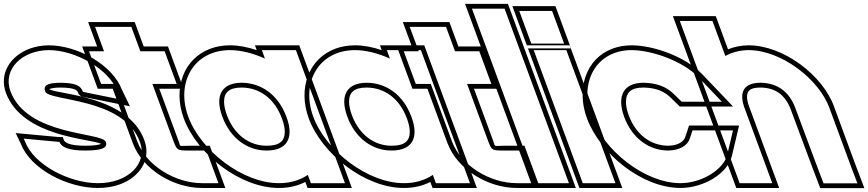

<svg xmlns="http://www.w3.org/2000/svg" viewBox="-216 -889 4522 1000"><path d="M395.4 -413 416.3 -370 218.4 -410 214.9 -413C203.9 -443 176.9 -457 100.6 -458C25.8 -458 8.8 -442 19.8 -412C38.6 -361 428.9 -382 512.4 -150C555.2 -34 446.8 66 293.5 65C142.8 65 -41.2 -33 -84.4 -150L-92.6 -167L91.1 -150H93.4C103.4 -123 141.4 -104 230.8 -105C321.6 -105 345.3 -122 335.3 -149L334.9 -150C315.8 -202 -73.1 -179 -161.4 -413C-203.8 -528 -100.9 -627 37.9 -628C179.4 -628 353.4 -527 395.4 -413ZM418.5 -422.8C370 -550.8 187.9 -653 37.8 -653C2.4 -652.7 -30.8 -646.7 -60.9 -635.7C-158.4 -600 -223.2 -508.4 -184.8 -404.3C-97.5 -173.1 259.7 -167.3 310.7 -139.8C301.5 -135.1 276 -130 230.6 -130C141.2 -129 120.2 -149.8 116.9 -158.7L110.9 -175H92.3L-134.5 -196L-107.4 -140.2C-57.4 -8.3 135.7 90 293.4 90C335.3 90.3 374.7 83.5 409.3 70.8C509.2 34.2 573.7 -56.2 535.9 -158.6C452.5 -390.3 83.6 -397.7 42.4 -423.3C42.1 -424.5 42 -425.1 41.9 -425.4C47.5 -428.5 66.5 -433 100.4 -433C175.8 -432 186 -419.2 191.5 -404.3L193.7 -398.4L206.8 -386.8L460.8 -335.5Z M577.7 -452 688.3 -152C706.8 -105 706.8 -105 774 -105H859L921.7 65H836.7C695.9 65 546.2 -27 499.5 -151L499.1 -152L388.5 -452H310.5L247.8 -622H325.8L310.3 -664L279 -749H468.2L499.5 -664L515 -622H556.4H641.4L704.1 -452H619.1ZM613.6 -427H739.9L658.8 -647H532.4L485.6 -774H243.1L290 -647H212L293.1 -427H371.1L476.1 -142.3C527.4 -6.2 686.4 90 836.7 90H957.6L876.5 -130H774C707.6 -130 728 -119.6 711.7 -160.9Z M764.6 -281C699 -459 792.7 -627 980.9 -628C1039.6 -628 1102.8 -611.6 1163.9 -583.8L1147.7 -628H1325.2L1356.5 -543L1451.8 -284.5L1453.1 -281L1549.4 -20L1580.7 65H1403.2L1387.3 21.9C1346.8 49.3 1295.7 65.3 1236.5 65C1046.7 65 829.5 -105 764.6 -281ZM942.1 -281C983.4 -169 1072.9 -104 1173.8 -105C1274.4 -105 1317 -165.8 1277.8 -275.2L1275.6 -281C1234 -394 1146.3 -457 1043.6 -458C941.2 -458 900.5 -394 942.1 -281ZM741.2 -272.3C809.7 -86.6 1033.8 90 1236.4 90C1287.9 90.3 1334.6 78.8 1374.2 58.7L1385.8 90H1616.6L1342.6 -653H1111.8L1121.1 -627.8C1073.6 -644 1026.9 -653 980.8 -653C944.3 -652.8 910.9 -646.8 880.7 -635.8C740.3 -584.4 683.7 -428.2 741.2 -272.3ZM965.6 -289.7C955.5 -317 951 -340.3 951 -359C950.8 -407.3 976.6 -433 1043.5 -433C1134.9 -432.1 1213.5 -377.1 1252.2 -272.3L1254.3 -266.6C1263.2 -241.7 1267.2 -220 1267.2 -202.9C1267.2 -155.4 1241.2 -130 1173.7 -130C1084.4 -129.1 1003.9 -185.8 965.6 -289.7Z M1415.6 -281C1350 -459 1443.7 -627 1631.9 -628C1690.6 -628 1753.8 -611.6 1814.9 -583.8L1798.7 -628H1976.2L2007.5 -543L2102.8 -284.5L2104.1 -281L2200.4 -20L2231.7 65H2054.2L2038.3 21.9C1997.8 49.3 1946.7 65.3 1887.5 65C1697.7 65 1480.5 -105 1415.6 -281ZM1593.1 -281C1634.4 -169 1723.9 -104 1824.8 -105C1925.4 -105 1968 -165.8 1928.8 -275.2L1926.6 -281C1885 -394 1797.3 -457 1694.6 -458C1592.2 -458 1551.5 -394 1593.1 -281ZM1392.2 -272.3C1460.7 -86.6 1684.8 90 1887.4 90C1938.9 90.3 1985.6 78.8 2025.2 58.7L2036.8 90H2267.6L1993.6 -653H1762.8L1772.1 -627.8C1724.6 -644 1677.9 -653 1631.8 -653C1595.3 -652.8 1561.9 -646.8 1531.7 -635.8C1391.3 -584.4 1334.7 -428.2 1392.2 -272.3ZM1616.6 -289.7C1606.5 -317 1602 -340.3 1602 -359C1601.8 -407.3 1627.6 -433 1694.5 -433C1785.9 -432.1 1864.5 -377.1 1903.2 -272.3L1905.3 -266.6C1914.2 -241.7 1918.2 -220 1918.2 -202.9C1918.2 -155.4 1892.2 -130 1824.7 -130C1735.4 -129.1 1654.9 -185.8 1616.6 -289.7Z M2216.7 -452 2327.3 -152C2345.8 -105 2345.8 -105 2413 -105H2498L2560.7 65H2475.7C2334.9 65 2185.2 -27 2138.5 -151L2138.1 -152L2027.5 -452H1949.5L1886.8 -622H1964.8L1949.3 -664L1918 -749H2107.2L2138.5 -664L2154 -622H2195.4H2280.4L2343.1 -452H2258.1ZM2252.6 -427H2378.9L2297.8 -647H2171.4L2124.6 -774H1882.1L1929 -647H1851L1932.1 -427H2010.1L2115.1 -142.3C2166.4 -6.2 2325.4 90 2475.7 90H2596.6L2515.5 -130H2413C2346.6 -130 2367 -119.6 2350.7 -160.9Z M2273.3 -759 2242 -844H2412L2443.3 -759L2715.9 -20L2747.2 65H2577.2L2545.9 -20ZM2206.1 -869 2559.8 90H2783.1L2429.4 -869Z M2636.1 -662H2637.1H2722.1L2659.4 -832H2574.4H2573.4H2488.4L2551.1 -662ZM2595 -543 2563.7 -628H2733.7L2765 -543L2957.9 -20L2989.2 65H2819.2L2787.9 -20ZM2533.7 -637 2452.6 -857H2676.9L2758 -637ZM2527.8 -653 2801.8 90H3025.1L2751.1 -653Z M3421.6 -487 3543.8 -359H3334.8L3291.7 -401C3252.4 -439 3200.9 -457 3134.9 -458C3034.9 -458 2994.5 -393 3034.6 -281C3075.9 -169 3163.9 -105 3265.1 -105C3323.4 -106 3365.9 -131 3377.2 -169L3390.9 -210H3601.7L3571.3 -81C3552 -7 3441.3 64 3330.1 65H3329C3142.2 65 2930.9 -104 2864.6 -281C2799.3 -458 2886.7 -628 3074.6 -628C3184.2 -627 3342.4 -569 3421.6 -487ZM3439.6 -504.3C3353.9 -593.1 3191.6 -651.9 3074.7 -653C3038.2 -653 3005.2 -647.2 2975.3 -636.2C2835.7 -584.7 2784.2 -426.9 2841.2 -272.3C2910.9 -86 3128.9 90 3329 90H3330.2C3449.4 88.9 3571.8 15.9 3595.5 -75L3633.3 -235H3372.8L3353.4 -176.5C3346.3 -152.7 3317.2 -130.9 3264.9 -130C3175.6 -130 3096.3 -185.9 3058.1 -289.5C3048.6 -316.1 3044.3 -339.4 3044.3 -357.9C3044.3 -407.1 3070.2 -433 3134.8 -433C3196 -432.1 3240.5 -415.7 3274.3 -383.1L3324.6 -334H3602.2Z M4217 -20 4249.7 66H4073.4L4040.9 -19L3926.5 -326C3894.4 -413 3831.1 -457 3745.6 -458C3661.6 -458 3629.9 -413 3662 -326L3693.4 -241L3774.9 -20L3806.2 65H3636.2L3604.9 -20L3523.4 -241L3492 -326L3355.9 -695L3324.6 -780H3494.6L3525.9 -695L3561.9 -597.5C3596.3 -616.6 3637.3 -627.7 3682.9 -628C3852 -628 4049.1 -478 4104.2 -326ZM4240.4 -28.8 4127.7 -334.6C4068.9 -496.9 3864.6 -653 3682.8 -653C3643.9 -652.8 3608.1 -645.2 3575.8 -632L3512 -805H3288.7L3618.8 90H3842.1L3685.5 -334.7C3678 -354.9 3674.8 -371.7 3674.7 -384.4C3674.6 -415.8 3689.8 -433 3745.5 -433C3820.9 -432.1 3874.1 -395.9 3903.1 -317.3L4017.5 -10.2L4056.2 91H4286Z"/></svg>

Font: Nordica Plus
Style: NordicaClassicBkExtOpOblOl
Weight: 900
Version: Version 1.01